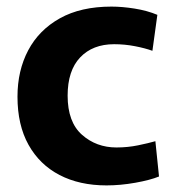

<svg xmlns="http://www.w3.org/2000/svg" viewBox="-20 -551 527 582"><path d="M303 11Q221 11 160.5 -20.5Q100 -52 66.5 -112Q33 -172 33 -258Q33 -337 65.5 -398.5Q98 -460 161.5 -495.5Q225 -531 318 -531Q350 -531 388 -525Q426 -519 457 -506L442 -397Q420 -405 389 -411Q358 -417 326 -417Q261 -417 223 -377Q185 -337 185 -261Q185 -181 228.5 -142.5Q272 -104 333 -104Q367 -104 398.5 -110.5Q430 -117 451 -123L462 -16Q435 -5 390 3Q345 11 303 11Z"/></svg>

Font: Murecho SemiBold
Style: Regular
Weight: 600
Designer: Neil Summerour
Foundry: Positype
Version: Version 1.010; ttfautohint (v1.8.3)